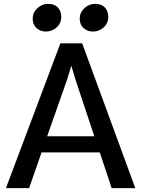

<svg xmlns="http://www.w3.org/2000/svg" viewBox="-20 -975 732 995"><path d="M195.3 -185.1 130.9 0H10.7L293 -750.5H405.8L681.2 0H558.6L497.1 -185.1ZM468.8 -269 371.1 -562.5 349.6 -634.3 327.6 -562.5 224.6 -269ZM461.4 -811.5Q432.6 -811.5 412.8 -829.8Q393.1 -848.1 393.1 -877.9Q393.1 -909.7 417.2 -932.4Q441.4 -955.1 472.2 -955.1Q505.9 -955.1 523.4 -936.3Q541 -917.5 541 -887.7Q541 -854.5 517.3 -833Q493.7 -811.5 461.4 -811.5ZM217.8 -811.5Q189 -811.5 169.2 -829.8Q149.4 -848.1 149.4 -877.9Q149.4 -909.7 173.6 -932.4Q197.8 -955.1 228.5 -955.1Q262.2 -955.1 279.8 -936.3Q297.4 -917.5 297.4 -887.7Q297.4 -854.5 273.7 -833Q250 -811.5 217.8 -811.5Z"/></svg>

Font: HaufeMerriweatherSans
Style: Regular
Weight: 400
Designer: Eben Sorkin ( eben@eyebytes.com )
Foundry: Eben Sorkin
Version: Version 1.56